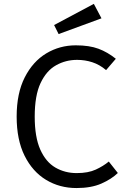

<svg xmlns="http://www.w3.org/2000/svg" viewBox="-20 -949 655 981"><path d="M367.2 -717.4Q436.4 -717.4 483.1 -700Q529.7 -682.6 571.8 -648.7L522.1 -590.8Q488.7 -619 451.5 -631Q414.4 -643.1 373.8 -643.1Q315.9 -643.1 266.7 -615.6Q217.4 -588.2 187.4 -524.9Q157.4 -461.5 157.4 -353.3Q157.4 -248.2 185.9 -184.6Q214.4 -121 263.1 -92.8Q311.8 -64.6 371.8 -64.6Q430.8 -64.6 469.5 -82.6Q508.2 -100.5 535.9 -123.6L582.1 -65.1Q549.7 -33.8 497.9 -11Q446.2 11.8 370.8 11.8Q284.6 11.8 215.4 -30Q146.2 -71.8 105.6 -153.3Q65.1 -234.9 65.1 -353.3Q65.1 -472.3 106.4 -553.6Q147.7 -634.9 216.4 -676.2Q285.1 -717.4 367.2 -717.4ZM459.5 -929.2 498.5 -855.4 279.5 -774.9 256.4 -821Z"/></svg>

Font: FiraCode Nerd Font
Style: Regular
Weight: 400
Designer: Carrois Corporate, Edenspiekermann AG, Nikita Prokopov
Foundry: Carrois Corporate, Edenspiekermann AG, Nikita Prokopov
Version: Version 6.002;Nerd Fonts 2.1.0